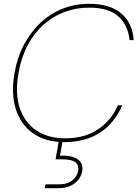

<svg xmlns="http://www.w3.org/2000/svg" viewBox="-20 -732 720 1005"><path d="M317 12Q219 12 154 -33.5Q89 -79 63 -160.5Q37 -242 56 -350Q70 -431 105 -497.5Q140 -564 191 -612Q242 -660 306.5 -686Q371 -712 445 -712Q556 -712 614.5 -662Q673 -612 680 -522H658Q651 -599 600.5 -645.5Q550 -692 446 -692Q378 -692 317 -669Q256 -646 207 -602Q158 -558 124.5 -494.5Q91 -431 77 -350Q58 -243 83.5 -166.5Q109 -90 170.5 -49Q232 -8 321 -8Q426 -8 495.5 -56.5Q565 -105 597 -181H620Q594 -120 551 -76.5Q508 -33 449.5 -10.5Q391 12 317 12ZM214 253 218 233H286Q334 233 359 212Q384 191 389 163Q394 133 375 117.5Q356 102 304 102H271L290 -7H310L294 83Q339 81 366 91Q393 101 404 120Q415 139 410 165Q406 189 390 209Q374 229 348 241Q322 253 286 253Z"/></svg>

Font: DM Sans 36pt Thin
Style: Italic
Weight: 250
Italic angle: -10°
Designer: Colophon Foundry, Jonny Pinhorn
Foundry: Colophon Foundry
Version: Version 4.004;gftools[0.9.30]